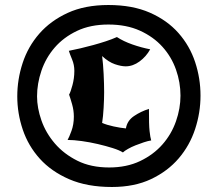

<svg xmlns="http://www.w3.org/2000/svg" viewBox="-20 -754 870 767"><path d="M413 -734Q509 -734 578.5 -703.5Q648 -673 693 -622Q738 -571 759.5 -506Q781 -441 781 -372Q781 -304 759.5 -238.5Q738 -173 694 -121.5Q650 -70 583.5 -38.5Q517 -7 427 -7Q328 -7 256.5 -38Q185 -69 139 -120Q93 -171 71 -236Q49 -301 49 -369Q49 -437 70.5 -502.5Q92 -568 137 -619.5Q182 -671 250.5 -702.5Q319 -734 413 -734ZM413 -656Q341 -656 287.5 -630.5Q234 -605 198.5 -564Q163 -523 145.5 -471.5Q128 -420 128 -369Q128 -323 145.5 -273Q163 -223 199 -181Q235 -139 289 -112Q343 -85 416 -85Q486 -85 539.5 -110.5Q593 -136 629 -177Q665 -218 683 -269.5Q701 -321 701 -372Q701 -425 683 -476Q665 -527 629 -567Q593 -607 539 -631.5Q485 -656 413 -656ZM471 -145Q457 -154 430 -162.5Q403 -171 371 -178.5Q339 -186 306.5 -190.5Q274 -195 250 -195Q256 -205 265.5 -231Q275 -257 275 -288Q275 -313 268 -337.5Q261 -362 256 -376Q259 -381 262.5 -391Q266 -401 269.5 -414Q273 -427 275 -441.5Q277 -456 277 -471Q277 -495 268 -516.5Q259 -538 255 -551Q276 -555 301.5 -561Q327 -567 352.5 -574Q378 -581 402.5 -589Q427 -597 447 -606Q473 -589 508.5 -576.5Q544 -564 580 -557Q564 -528 537.5 -508.5Q511 -489 482 -489Q464 -489 439 -497.5Q414 -506 388 -530Q392 -499 394 -458.5Q396 -418 396 -386Q396 -374 395.5 -357.5Q395 -341 394 -324Q393 -307 391.5 -291Q390 -275 388 -263Q406 -255 433.5 -249Q461 -243 483 -241Q488 -272 515.5 -290.5Q543 -309 575 -319Q575 -286 575.5 -265Q576 -244 577.5 -230.5Q579 -217 580.5 -208.5Q582 -200 584 -193Q571 -191 554.5 -185.5Q538 -180 521.5 -173.5Q505 -167 491 -159Q477 -151 471 -145Z"/></svg>

Font: New Rocker
Style: Regular
Weight: 400
Designer: Pablo Impallari, Brenda Gallo, Rodrigo Fuenzalida
Foundry: Pablo Impallari, Brenda Gallo, Rodrigo Fuenzalida
Version: Version 1.000; ttfautohint (v0.93) -l 8 -r 50 -G 200 -x 14 -